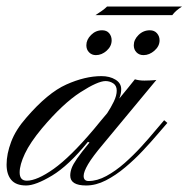

<svg xmlns="http://www.w3.org/2000/svg" viewBox="-30 -568 578 589"><path d="M50.3 1Q19 1 4.6 -16.1Q-9.8 -33.2 -9.8 -63Q-9.8 -95.7 4.2 -132.8Q18.1 -169.9 50.3 -206.5Q116.2 -283.2 173.6 -308.8Q231 -334.5 281.2 -334.5Q306.6 -334.5 324.2 -323.7Q341.8 -313 341.8 -294.4Q341.8 -280.3 335.9 -265.6Q351.6 -284.2 362.5 -298.1Q373.5 -312 383.8 -324.7Q396.5 -320.8 413.1 -320.8Q419.9 -320.8 431.6 -321.3Q443.4 -321.8 449.7 -322.8L285.2 -124.5Q253.9 -87.4 240.2 -64.2Q226.6 -41 226.6 -28.3Q226.6 -12.7 241.7 -12.7Q268.1 -12.7 296.4 -28.1Q324.7 -43.5 352.1 -67.6Q379.4 -91.8 403.3 -117.9Q427.2 -144 445.6 -166.3Q463.9 -188.5 473.6 -199.2L483.4 -190.9Q472.7 -178.7 453.1 -155.8Q433.6 -132.8 408.4 -106Q383.3 -79.1 354.2 -54.7Q325.2 -30.3 294.7 -14.6Q264.2 1 234.4 1Q185.5 1 185.5 -29.3Q185.5 -40.5 189.7 -52Q193.8 -63.5 206.5 -81.8Q219.2 -100.1 244.6 -130.9L239.7 -132.8Q180.2 -59.6 129.6 -29.3Q79.1 1 50.3 1ZM52.2 -13.7Q83.5 -13.7 134.8 -50Q186 -86.4 257.8 -171.4Q269.5 -185.5 279.5 -197.8Q289.6 -210 298.8 -220.7Q310.1 -237.8 319.1 -256.3Q328.1 -274.9 328.1 -290Q328.1 -305.2 317.4 -312.3Q306.6 -319.3 293.9 -319.3Q270 -319.3 216.6 -284.9Q163.1 -250.5 99.1 -174.8Q62.5 -130.9 46.4 -96.7Q30.3 -62.5 30.3 -39.1Q30.3 -13.7 52.2 -13.7ZM410.2 -398.9Q397 -398.9 388.7 -407.5Q380.4 -416 380.4 -429.2Q380.4 -446.3 395 -460.7Q409.7 -475.1 429.7 -475.1Q443.4 -475.1 451.4 -466.1Q459.5 -457 459.5 -444.3Q459.5 -426.3 443.8 -412.6Q428.2 -398.9 410.2 -398.9ZM264.2 -398.9Q251.5 -398.9 243.2 -407.5Q234.9 -416 234.9 -429.2Q234.9 -446.3 249.3 -460.7Q263.7 -475.1 283.2 -475.1Q297.4 -475.1 304.9 -466.1Q312.5 -457 312.5 -444.3Q312.5 -426.3 297.4 -412.6Q282.2 -398.9 264.2 -398.9ZM262.7 -521.5Q273.4 -528.3 282.7 -534.9Q292 -541.5 298.3 -547.9H528.3Q508.3 -535.2 498.5 -521.5Z"/></svg>

Font: Pinyon Script
Style: Regular
Weight: 400
Designer: Nicole Fally, Eben Sorkin
Foundry: Sorkin Type Co.
Version: Version 1.008; ttfautohint (v1.8.4.7-5d5b)